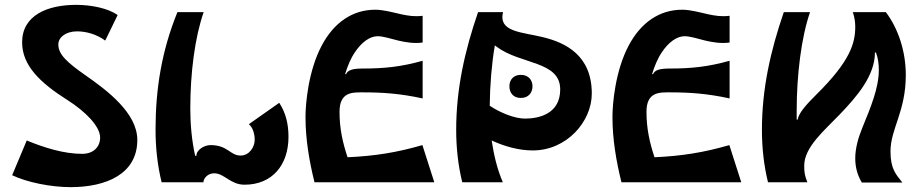

<svg xmlns="http://www.w3.org/2000/svg" viewBox="-20 -750 3792 790"><path d="M464 -688C425 -716 356 -730 293 -730C175 -730 71 -687 71 -576C71 -481 144 -410 258 -338C332 -291 392 -230 392 -184C392 -147 366 -117 318 -117C243 -117 163 -142 90 -172L30 -29C91 0 188 20 271 20C415 20 545 -33 545 -174C545 -285 421 -378 332 -440C258 -492 220 -525 220 -567C220 -596 250 -621 297 -621C334 -621 378 -609 413 -583Z M1004 -239C1020 -226 1028 -199 1028 -175C1028 -145 1006 -110 970 -110C926 -110 918 -153 846 -153C820 -153 788 -133 788 -109H783C769 -172 763 -238 763 -304C763 -451 782 -597 818 -700H710C645 -540 620 -384 620 -216C620 -142 628 -69 645 0H817C817 -16 835 -37 861 -37C903 -37 928 10 986 10C1101 10 1167 -72 1167 -187C1167 -242 1155 -287 1129 -327Z M1718 -153C1611 -122 1521 -108 1410 -103C1390 -163 1377 -221 1377 -290C1377 -372 1430 -370 1472 -370C1556 -370 1627 -365 1719 -345V-500C1630 -475 1561 -468 1472 -468C1432 -468 1411 -462 1404 -445H1400C1410 -478 1423 -510 1441 -536C1467 -575 1501 -601 1534 -601C1556 -601 1587 -591 1619 -583C1649 -576 1684 -570 1719 -575V-685C1685 -681 1661 -685 1632 -691C1596 -699 1558 -710 1524 -710C1430 -710 1354 -657 1304 -563C1248 -458 1237 -321 1237 -269C1237 -178 1252 -89 1274 0H1767Z M2210 -598C2130 -617 2047 -619 2047 -680C2047 -686 2048 -693 2050 -700H1947C1892 -540 1857 -384 1857 -216C1857 -142 1865 -69 1882 0H2049C2026 -53 2012 -112 2003 -172C2055 -148 2114 -131 2172 -131C2312 -131 2415 -250 2415 -365C2415 -522 2308 -575 2210 -598ZM2140 -262C2100 -262 2041 -284 1995 -315C1996 -401 2003 -487 2016 -563C2018 -562 2021 -560 2023 -558C2121 -484 2285 -500 2285 -382C2285 -281 2197 -262 2140 -262ZM2123 -442C2092 -442 2076 -421 2076 -395C2076 -368 2092 -347 2123 -347C2154 -347 2171 -368 2171 -395C2171 -421 2154 -442 2123 -442Z M2981 -153C2874 -122 2784 -108 2673 -103C2653 -163 2640 -221 2640 -290C2640 -372 2693 -370 2735 -370C2819 -370 2890 -365 2982 -345V-500C2893 -475 2824 -468 2735 -468C2695 -468 2674 -462 2667 -445H2663C2673 -478 2686 -510 2704 -536C2730 -575 2764 -601 2797 -601C2819 -601 2850 -591 2882 -583C2912 -576 2947 -570 2982 -575V-685C2948 -681 2924 -685 2895 -691C2859 -699 2821 -710 2787 -710C2693 -710 2617 -657 2567 -563C2511 -458 2500 -321 2500 -269C2500 -178 2515 -89 2537 0H3030Z M3115 -216C3115 -142 3123 -69 3140 0H3302C3291 -28 3289 -41 3289 -68C3289 -145 3372 -213 3436 -280C3505 -352 3580 -438 3580 -534H3584C3593 -511 3596 -487 3596 -462C3596 -389 3563 -309 3528 -224C3510 -180 3499 -138 3499 -98C3499 -64 3507 -31 3526 1H3693C3667 -32 3644 -54 3644 -127C3644 -220 3707 -291 3707 -441C3707 -539 3676 -632 3625 -700H3489C3497 -677 3499 -655 3499 -640C3499 -574 3480 -500 3339 -361C3300 -322 3267 -287 3262 -258H3258V-294C3258 -441 3277 -597 3313 -700H3205C3150 -540 3115 -384 3115 -216Z"/></svg>

Font: Brassia
Style: Regular
Weight: 400
Designer: Ariel Martín Pérez
Foundry: Tunera Type Foundry
Version: Version 1.600;hotconv 1.0.109;makeotfexe 2.5.65596